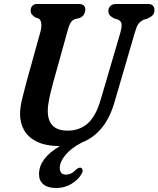

<svg xmlns="http://www.w3.org/2000/svg" viewBox="-20 -720 794 962"><path d="M485.5 -224 583 -556Q590 -581 589.2 -597.5Q588.5 -614 570 -622.5L552 -627.5Q535.5 -636.5 529.2 -644.8Q523 -653 523 -666Q523 -680 533 -690Q543 -700 562 -700H722.5Q738.5 -700 746.2 -691.5Q754 -683 754 -670Q754 -653 745 -643.8Q736 -634.5 718.5 -626.5L702.5 -622Q681 -613 671.5 -597.2Q662 -581.5 654 -551.5L556 -216Q532.5 -131.5 490.8 -80.2Q449 -29 391 -6.5Q337 21.5 308.5 55.8Q280 90 279.5 120.5Q279.5 155 311 155Q323 155 335.2 149.5Q347.5 144 359 131.5Q374.5 117.5 385 120.5Q391 122.5 393.8 131.2Q396.5 140 386.5 155Q371 181 337.5 201.5Q304 222 262 222Q219 222 197 203.2Q175 184.5 175.5 152Q176 73 280 12Q208.5 11.5 164.2 -10.5Q120 -32.5 100 -69.2Q80 -106 80.5 -150.5Q81 -185 91.5 -226.8Q102 -268.5 111.5 -305L183 -562.5Q189 -585.5 186.5 -603.5Q184 -621.5 173 -627.5L156.5 -633Q143.5 -642 138.5 -649.2Q133.5 -656.5 133.5 -669.5Q134 -681.5 142.2 -690.8Q150.5 -700 165 -700H374Q408 -700 407.5 -671Q407 -658.5 400.8 -647.5Q394.5 -636.5 378 -629.5L356.5 -624.5Q341 -618.5 333 -604.8Q325 -591 319 -567L246 -305Q234 -260 227 -227.2Q220 -194.5 219.5 -168Q217.5 -65.5 319 -65.5Q379 -65.5 420 -102Q461 -138.5 485.5 -224Z"/></svg>

Font: Fraunces 144pt S100 SemiBold
Style: Italic
Weight: 600
Italic angle: -16°
Version: Version 1.000; ttfautohint (v1.8.3)